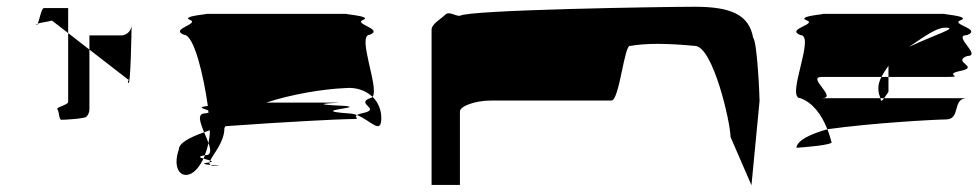

<svg xmlns="http://www.w3.org/2000/svg" viewBox="-20 -736 2899 569"><path d="M88 -662C89 -661 91 -663 92 -666C89 -665 87 -663 88 -662ZM92 -666C100 -669 119 -671 134 -675L182 -638V-712H110C103 -712 97 -678 92 -666ZM150 -412C156 -406 154 -381 162 -381C171 -381 229 -384 236 -390C242 -396 245 -404 245 -412V-589L182 -638V-434C182 -425 144 -418 150 -412ZM245 -589 360 -500C368 -500 354 -497 361 -490C367 -484 370 -647 370 -661C369 -644 355 -631 339 -631H245ZM370 -662V-661Z M510 -293C492 -242 512 -208 543 -220C558 -226 572 -243 583 -266C572 -269 565 -272 587 -276C591 -287 595 -299 598 -312C594 -322 590 -333 585 -344C542 -329 510 -312 510 -293ZM525 -633C556 -633 584 -507 596 -422C561 -418 585 -414 597 -409C597 -407 598 -404 598 -402C596 -401 592 -401 588 -400C563 -400 573 -373 585 -344C591 -346 596 -348 602 -350C602 -337 600 -324 598 -312C605 -292 607 -276 588 -276H587C586 -272 585 -269 583 -266C589 -264 598 -262 603 -260C612 -280 645 -315 645 -356C645 -358 648 -360 648 -362C825 -375 993 -383 1012 -383C1060 -383 1024 -387 1038 -395C1030 -398 1020 -400 1012 -400C889 -409 1062 -416 1004 -422C844 -429 1042 -432 963 -432H769C842 -456 934 -472 1004 -475C1035 -478 1064 -468 1084 -449C1105 -475 1036 -633 1076 -633C1118 -650 1026 -665 1056 -677C1087 -689 982 -695 1012 -695H588C613 -695 513 -689 543 -677C573 -665 482 -650 525 -633ZM596 -254C574 -251 588 -249 604 -247C601 -249 600 -252 601 -255C600 -255 598 -254 596 -254ZM601 -255C611 -257 609 -258 603 -260C602 -258 601 -257 601 -255ZM604 -247C607 -245 611 -244 619 -244C642 -244 622 -245 604 -247ZM1038 -395C1079 -379 1110 -335 1110 -386C1110 -410 1101 -433 1084 -449C1082 -447 1079 -445 1076 -445C1033 -428 1111 -413 1056 -401C1046 -399 1041 -397 1038 -395Z M1259 -188H1343V-406C1343 -421 1388 -438 1434 -438H1792C1816 -438 1830 -607 1848 -600C1894 -608 1955 -608 2039 -600C2093 -600 2145 -372 2145 -330L2207 -187L2231 -437C2231 -454 2224 -612 2212 -624C2200 -692 2147 -716 2039 -716C1951 -716 1364 -707 1343 -689C1326 -689 1311 -704 1299 -692C1287 -680 1259 -665 1259 -648Z M2340 -298C2354 -299 2454 -306 2444 -316C2440 -329 2437 -341 2432 -353C2383 -339 2343 -321 2340 -298ZM2352 -445C2388 -432 2414 -398 2432 -353C2567 -372 2757 -382 2783 -382C2829 -382 2800 -445 2846 -445H2600C2594 -437 2591 -433 2589 -445H2415C2465 -445 2369 -508 2415 -508H2592C2598 -519 2605 -530 2613 -541V-508H2783C2846 -508 2770 -514 2827 -526C2885 -538 2800 -552 2846 -570C2892 -570 2800 -632 2846 -632C2892 -650 2794 -664 2827 -676C2861 -689 2755 -695 2783 -695H2415C2443 -695 2337 -689 2370 -676C2404 -664 2307 -650 2352 -632C2398 -632 2307 -445 2352 -445ZM2583 -474C2583 -460 2587 -451 2589 -445H2600C2606 -453 2613 -464 2613 -464V-508H2592C2586 -496 2583 -485 2583 -474ZM2674 -597C2722 -630 2756 -654 2781 -654C2823 -654 2754 -635 2674 -597Z"/></svg>

Font: bitstorm
Style: maxext
Weight: 400
Version: Version 0.2